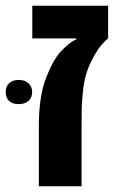

<svg xmlns="http://www.w3.org/2000/svg" viewBox="-58 -650 420 670"><path d="M319.3 -629.9V-516.1Q295.9 -497.6 276.6 -465.6Q257.3 -433.6 246.6 -403.3Q235.8 -373 231.9 -335.7Q228 -298.3 227.3 -277.6Q226.6 -256.8 226.6 -211.9V0H77.6V-211.9Q77.6 -314.5 103.5 -380.4Q128.9 -444.3 156.2 -472.7Q185.1 -501.5 201.2 -509.3L208 -512.7V-516.1H54.7V-629.9ZM-38.1 -328.6Q-38.1 -348.6 -25.9 -359.9Q-13.7 -371.1 7.6 -371.1Q28.8 -371.1 41.5 -359.4Q54.2 -347.7 54.2 -328.6Q54.2 -309.6 41.5 -298.1Q28.8 -286.6 7.3 -286.6Q-14.2 -286.6 -26.1 -297.6Q-38.1 -308.6 -38.1 -328.6Z"/></svg>

Font: Open Sans Hebrew
Style: Bold
Weight: 700
Foundry: Ascender Corporation, Yanek Iontef
Version: Version 2.001;PS 002.001;hotconv 1.0.70;makeotf.lib2.5.58329